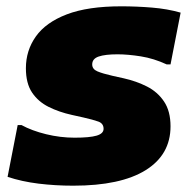

<svg xmlns="http://www.w3.org/2000/svg" viewBox="-20 -580 608 608"><path d="M36 -184H48Q81 -166 126 -155Q171 -144 216 -144Q264 -144 286 -150.5Q308 -157 308 -172Q308 -189 291.5 -195Q275 -201 244 -208L208 -216Q167 -225 134 -241.5Q101 -258 81.5 -287Q62 -316 62 -364Q62 -420 93.5 -464.5Q125 -509 191.5 -534.5Q258 -560 364 -560Q412 -560 461 -556Q510 -552 552 -540L520 -376H508Q467 -395 426 -401.5Q385 -408 352 -408Q313 -408 292.5 -401Q272 -394 272 -376Q272 -361 288.5 -354Q305 -347 336 -340L372 -332Q412 -323 445.5 -306Q479 -289 499.5 -258.5Q520 -228 520 -180Q520 -90 441 -41Q362 8 212 8Q155 8 102 1.5Q49 -5 4 -20Z"/></svg>

Font: Kufam Black
Style: Italic
Weight: 900
Italic angle: -11°
Designer: Artur Schmal
Foundry: Original Type
Version: Version 1.301; ttfautohint (v1.8.3)